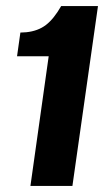

<svg xmlns="http://www.w3.org/2000/svg" viewBox="-20 -611 342 631"><path d="M80 0 140 -426H36L47 -504L66 -505Q105 -509 131 -529Q157 -549 181 -591H302L218 0Z"/></svg>

Font: Alumni Sans ExtraBold
Style: Italic
Weight: 800
Italic angle: -8°
Designer: Robert E. Leuschke
Foundry: Robert E. Leuschke
Version: Version 1.016